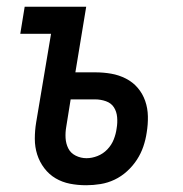

<svg xmlns="http://www.w3.org/2000/svg" viewBox="-20 -540 540 568"><path d="M235 8Q210 8 187 3.5Q164 -1 144.5 -12.5Q125 -24 111 -42.5Q97 -61 90 -83Q83 -105 83 -129.5Q83 -154 87 -178L131 -440H40L53 -520H235L203 -326H262Q286 -326 309 -322Q332 -318 352.5 -307.5Q373 -297 387.5 -280Q402 -263 409.5 -241.5Q417 -220 417.5 -196Q418 -172 414 -148Q411 -127 404 -106.5Q397 -86 385 -67.5Q373 -49 356 -33.5Q339 -18 319 -8.5Q299 1 277.5 4.5Q256 8 235 8ZM236 -72Q252 -72 268.5 -78.5Q285 -85 297.5 -98Q310 -111 316.5 -127.5Q323 -144 325 -160Q328 -177 326.5 -193.5Q325 -210 317 -222.5Q309 -235 293.5 -240.5Q278 -246 261 -246H189L176 -165Q173 -148 174 -131.5Q175 -115 182 -101Q189 -87 204 -79.5Q219 -72 236 -72Z"/></svg>

Font: Iosevka Medium
Style: Italic
Weight: 500
Italic angle: -9°
Monospace: yes
Designer: Belleve Invis
Foundry: Belleve Invis
Version: Version 32.5.0; ttfautohint (v1.8.4)